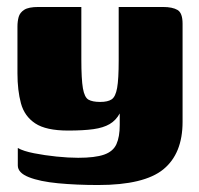

<svg xmlns="http://www.w3.org/2000/svg" viewBox="-20 -419 570 550"><path d="M261 111Q199 111 146.5 106Q94 101 62.5 88.5Q31 76 31 55V5Q47 14 77.5 20Q108 26 142 29.5Q176 33 204 33Q252 33 278 24Q304 15 313.5 -6Q323 -27 323 -61V-94Q312 -74 294 -63.5Q276 -53 247.5 -49Q219 -45 175 -45Q112 -45 81 -65.5Q50 -86 40 -123Q30 -160 30 -209V-343Q30 -358 33.5 -370.5Q37 -383 49.5 -391Q62 -399 90 -399H213Q213 -373 213 -355.5Q213 -338 213 -324Q213 -310 213 -292.5Q213 -275 213 -249Q213 -192 217.5 -166Q222 -140 233.5 -133.5Q245 -127 267 -127Q289 -127 300 -134.5Q311 -142 315.5 -167Q320 -192 320 -246V-399H447Q474 -399 488.5 -390.5Q503 -382 503 -351V-70Q503 21 448 66Q393 111 261 111Z"/></svg>

Font: Genos Thin ExtraBold
Style: Regular
Weight: 800
Version: Version 1.010